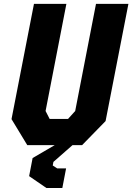

<svg xmlns="http://www.w3.org/2000/svg" viewBox="-20 -750 684 992"><path d="M121 0H262.5L148.5 66.5L130.5 160L220 221.5H302L321.5 120H275.5L252.5 105L256 86.5L354.5 0H404L525.5 -124.5L643.5 -730H476L368.5 -176.5L331.5 -135.5H236.5L215.5 -176.5L323 -730H155.5L39.5 -134.5Z"/></svg>

Font: Monaspace Krypton ExtraBold
Style: Italic
Weight: 800
Italic angle: -11°
Designer: Riley Cran & the Lettermatic Team
Foundry: Lettermatic
Version: Version 1.101 (Monaspace Krypton)